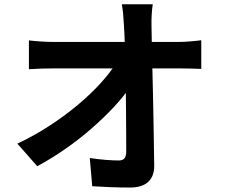

<svg xmlns="http://www.w3.org/2000/svg" viewBox="-20 -821 1040 885"><path d="M684.1 -801.4Q680.6 -778.2 679.1 -751Q677.6 -723.8 678.4 -699.8Q679.1 -658.5 680 -609.2Q680.9 -559.9 682.3 -504.8Q683.7 -449.7 685 -392.2Q686.3 -334.7 687.3 -277.2Q688.3 -219.6 689.2 -164.2Q690 -108.7 690.8 -57.9Q691.6 -9.8 663.7 16.8Q635.9 43.4 578.7 43.4Q533.7 43.4 490.9 41.8Q448.1 40.2 405.2 37.4L393.8 -92.7Q427.9 -87.3 464.8 -84.3Q501.7 -81.3 527.2 -81.3Q545.8 -81.3 553.8 -91.3Q561.8 -101.3 561.8 -122.6Q561.8 -157.3 561.6 -201.5Q561.5 -245.8 561 -296.6Q560.5 -347.5 559.9 -400.7Q559.3 -454 558 -507.1Q556.8 -560.2 555.5 -609.3Q554.2 -658.5 551.6 -699.8Q549.9 -732.6 547.5 -757.2Q545.1 -781.9 541.5 -801.4ZM113.3 -634.8Q134.7 -632 166.6 -629.9Q198.5 -627.7 223.9 -627.7Q239 -627.7 274.9 -627.7Q310.9 -627.7 360.5 -627.7Q410.2 -627.7 466 -627.7Q521.8 -627.7 577.1 -627.7Q632.3 -627.7 680 -627.7Q727.6 -627.7 760.7 -627.7Q793.8 -627.7 804.1 -627.7Q828.4 -627.7 859.3 -630.4Q890.3 -633 907.7 -635.6V-503.4Q884 -504.4 857.5 -505Q831 -505.7 810.9 -505.7Q802.2 -505.7 769.2 -505.7Q736.2 -505.7 687.4 -505.7Q638.6 -505.7 581.9 -505.7Q525.2 -505.7 467.7 -505.7Q410.2 -505.7 359.7 -505.7Q309.3 -505.7 274.1 -505.7Q239 -505.7 227.1 -505.7Q200.2 -505.7 170 -504.8Q139.7 -503.9 113.3 -501.9ZM60 -158.9Q138.4 -195.8 209.1 -242Q279.8 -288.2 339.1 -337.9Q398.5 -387.7 443.6 -437.4Q488.7 -487.1 515.9 -530.9L580.8 -530.4L581.8 -423.6Q551.9 -378 505.1 -327.9Q458.2 -277.7 401 -227.9Q343.7 -178 279.7 -133.5Q215.8 -89.1 151.6 -54.9Z"/></svg>

Font: Shanggu Sans SC VF
Style: Regular
Weight: 250
Designer: GuiWonder
Version: Version 1.021